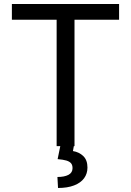

<svg xmlns="http://www.w3.org/2000/svg" viewBox="-20 -727 651 955"><path d="M39.1 -707H572.3V-628.9H350.6V0H347.2L342.8 24.4Q373.5 29.3 394.3 49.3Q415 69.3 415 106.4Q415 136.7 398.2 159.7Q381.3 182.6 348.4 195.3Q315.4 208 268.6 208L265.6 153.3Q300.3 153.3 320.6 142.6Q340.8 131.8 340.8 109.4Q340.8 93.8 333.3 85Q325.7 76.2 310.1 71.5Q294.4 66.9 266.6 64.5L279.8 0H261.7V-628.9H39.1Z"/></svg>

Font: WEMIX Pretendard
Style: Regular
Weight: 400
Designer: Base glyphs from Inter by Rasmus Andersson; Hangeul glyphs from Noto Sans CJK(Source Han Sans) by Jang Soo-young and Kan
Foundry: Kil Hyung-jin
Version: Version 1.000